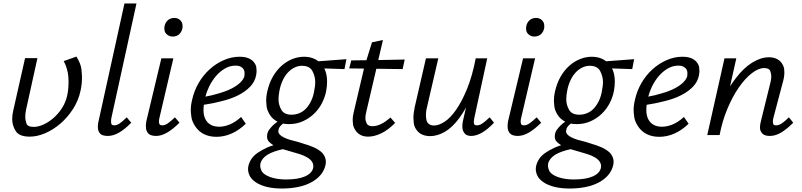

<svg xmlns="http://www.w3.org/2000/svg" viewBox="-20 -776 4605 1103"><path d="M151 9Q90 9 70 -23.5Q50 -56 50 -92Q50 -116 57 -145L124 -442H195L130 -147Q125 -123 125 -104Q125 -88 131.5 -67.5Q138 -47 174 -47Q199 -47 228.5 -60Q258 -73 286 -97Q314 -121 335.5 -154Q357 -187 366 -227Q371 -251 372.5 -271Q374 -291 374 -304Q374 -317 372.5 -337Q371 -357 364 -381Q357 -405 346 -425L419 -451Q445 -409 448 -376.5Q451 -344 451 -330Q451 -294 443 -256Q431 -199 399.5 -150Q368 -101 326.5 -65.5Q285 -30 239 -10.5Q193 9 151 9Z M599 5Q582 5 569.5 0.5Q557 -4 550.5 -14.5Q544 -25 543 -35Q542 -45 542 -49Q542 -63 546 -79L695 -756H764L620 -99Q618 -88 618 -79Q618 -72 620 -64Q622 -56 638 -56Q652 -56 669 -68Q686 -80 708 -102L734 -71Q698 -34 664.5 -14.5Q631 5 599 5Z M876 5Q860 5 847.5 0.5Q835 -4 827.5 -15Q820 -26 819 -36.5Q818 -47 818 -52Q818 -65 821 -81L907 -441H976L896 -99Q893 -87 893 -78Q893 -72 895.5 -64Q898 -56 914 -56Q928 -56 945 -68Q962 -80 985 -102L1011 -71Q974 -34 940.5 -14.5Q907 5 876 5ZM972 -566Q959 -566 949.5 -571Q940 -576 933.5 -583.5Q927 -591 925.5 -599.5Q924 -608 924 -613Q924 -619 925 -624Q929 -646 944 -659.5Q959 -673 982 -673Q994 -673 1003.5 -668.5Q1013 -664 1019.5 -655.5Q1026 -647 1027.5 -639Q1029 -631 1029 -625Q1029 -620 1028 -613Q1023 -591 1008.5 -578.5Q994 -566 972 -566Z M1224 10Q1182 10 1151.5 -5.5Q1121 -21 1102 -49.5Q1083 -78 1079.5 -104Q1076 -130 1076 -143Q1076 -172 1084 -204Q1095 -254 1121 -299Q1147 -344 1184 -377.5Q1221 -411 1265.5 -430.5Q1310 -450 1356 -450Q1388 -450 1408.5 -441Q1429 -432 1440 -417Q1451 -402 1452.5 -389Q1454 -376 1454 -369Q1454 -356 1451 -342Q1444 -306 1417 -278Q1390 -250 1349 -229Q1308 -208 1254 -195Q1205 -182 1151 -174Q1149 -158 1149 -143Q1149 -114 1159.5 -92.5Q1170 -71 1190 -59.5Q1210 -48 1239 -48Q1268 -48 1300 -61Q1332 -74 1365 -104L1392 -65Q1373 -47 1353 -33Q1333 -19 1312 -9.5Q1291 0 1268.5 5Q1246 10 1224 10ZM1182 -280Q1168 -251 1160 -221Q1200 -228 1235 -239Q1278 -251 1309.5 -267Q1341 -283 1360 -301.5Q1379 -320 1384 -338Q1385 -346 1385 -357Q1385 -368 1380 -377Q1375 -386 1363.5 -392.5Q1352 -399 1332 -399Q1301 -399 1272.5 -382.5Q1244 -366 1221.5 -340Q1199 -314 1182 -280Z M1640 -63Q1622 -63 1606 -66Q1602 -63 1598 -59Q1591 -53 1586 -45.5Q1581 -38 1580 -30Q1579 -25 1579 -21Q1579 -12 1586.5 -3.5Q1594 5 1609.5 13Q1625 21 1647 27.5Q1669 34 1694 40Q1725 49 1755.5 59.5Q1786 70 1809 84.5Q1832 99 1842 117Q1852 135 1852 153Q1852 162 1850 172Q1843 203 1822.5 228Q1802 253 1769 271Q1736 289 1693 298Q1650 307 1599 307Q1552 307 1514 298Q1476 289 1450 271.5Q1424 254 1414.5 234Q1405 214 1405 196Q1405 187 1407 177Q1412 156 1424.5 137Q1437 118 1460 102Q1483 86 1516 71Q1532 64 1551 58Q1532 47 1521 33Q1514 22 1514 9Q1514 3 1515 -3Q1517 -18 1526.5 -31Q1536 -44 1548 -56Q1560 -67 1574 -77Q1545 -92 1529.5 -117.5Q1514 -143 1511.5 -165Q1509 -187 1509 -198Q1509 -223 1515 -249Q1526 -298 1547.5 -335.5Q1569 -373 1598 -398.5Q1627 -424 1660 -437Q1693 -450 1727 -450Q1761 -450 1788 -437Q1799 -432 1809 -424L1970 -436L1959 -379L1843 -383Q1853 -363 1857 -337Q1859 -323 1859 -306Q1859 -282 1854 -254Q1847 -217 1829 -182.5Q1811 -148 1783 -121.5Q1755 -95 1719 -79Q1683 -63 1640 -63ZM1655 -117Q1678 -117 1700 -126Q1722 -135 1739 -153.5Q1756 -172 1768.5 -198.5Q1781 -225 1786 -260Q1791 -284 1791 -304Q1791 -337 1775 -367.5Q1759 -398 1715 -398Q1692 -398 1671 -387.5Q1650 -377 1633 -358.5Q1616 -340 1603.5 -313Q1591 -286 1585 -253Q1580 -227 1580 -206Q1580 -174 1596 -145.5Q1612 -117 1655 -117ZM1653 95Q1629 88 1605 81Q1550 93 1518 112Q1484 133 1476 163Q1475 170 1475 176Q1475 190 1482 204.5Q1489 219 1509 230.5Q1529 242 1558.5 248.5Q1588 255 1624 255Q1692 255 1732 237.5Q1772 220 1779 189Q1780 183 1780 178Q1780 165 1772 152.5Q1764 140 1746 129Q1728 118 1703.5 110Q1679 102 1653 95Z M2142 -381 2085 -137Q2079 -114 2079 -98Q2079 -83 2086.5 -67Q2094 -51 2120 -51Q2143 -51 2169 -63.5Q2195 -76 2223 -101L2250 -70Q2210 -29 2170 -10Q2130 9 2095 9Q2070 9 2051.5 -0.5Q2033 -10 2021.5 -28Q2010 -46 2008 -62.5Q2006 -79 2006 -87Q2006 -107 2012 -131L2071 -382L1986 -383L1998 -429L2085 -430L2117 -533L2180 -546L2153 -431L2305 -434L2293 -379Z M2686 5Q2672 5 2661.5 0Q2651 -5 2644.5 -16Q2638 -27 2637 -37Q2636 -47 2636 -51Q2636 -64 2639 -79L2657 -158Q2638 -124 2618 -97Q2578 -43 2535 -18.5Q2492 6 2451 6Q2428 6 2407.5 -2Q2387 -10 2373 -29.5Q2359 -49 2357 -69Q2355 -89 2355 -98Q2355 -126 2363 -163L2427 -441H2498L2435 -169Q2428 -142 2427.5 -129.5Q2427 -117 2427 -113Q2427 -97 2430.5 -84Q2434 -71 2445 -63Q2456 -55 2473 -55Q2501 -55 2534 -76.5Q2567 -98 2600 -145Q2633 -192 2663 -265Q2693 -338 2713 -441H2779L2705 -99Q2702 -85 2702 -76Q2702 -70 2704 -63Q2706 -56 2721 -56Q2736 -56 2753 -68Q2770 -80 2793 -102L2818 -71Q2783 -34 2750 -14.5Q2717 5 2686 5Z M2954 5Q2938 5 2925.5 0.5Q2913 -4 2905.5 -15Q2898 -26 2897 -36.5Q2896 -47 2896 -52Q2896 -65 2899 -81L2985 -441H3054L2974 -99Q2971 -87 2971 -78Q2971 -72 2973.5 -64Q2976 -56 2992 -56Q3006 -56 3023 -68Q3040 -80 3063 -102L3089 -71Q3052 -34 3018.5 -14.5Q2985 5 2954 5ZM3050 -566Q3037 -566 3027.5 -571Q3018 -576 3011.5 -583.5Q3005 -591 3003.5 -599.5Q3002 -608 3002 -613Q3002 -619 3003 -624Q3007 -646 3022 -659.5Q3037 -673 3060 -673Q3072 -673 3081.5 -668.5Q3091 -664 3097.5 -655.5Q3104 -647 3105.5 -639Q3107 -631 3107 -625Q3107 -620 3106 -613Q3101 -591 3086.5 -578.5Q3072 -566 3050 -566Z M3293 -63Q3275 -63 3259 -66Q3255 -63 3251 -59Q3244 -53 3239 -45.5Q3234 -38 3233 -30Q3232 -25 3232 -21Q3232 -12 3239.5 -3.5Q3247 5 3262.5 13Q3278 21 3300 27.5Q3322 34 3347 40Q3378 49 3408.5 59.5Q3439 70 3462 84.5Q3485 99 3495 117Q3505 135 3505 153Q3505 162 3503 172Q3496 203 3475.5 228Q3455 253 3422 271Q3389 289 3346 298Q3303 307 3252 307Q3205 307 3167 298Q3129 289 3103 271.5Q3077 254 3067.5 234Q3058 214 3058 196Q3058 187 3060 177Q3065 156 3077.5 137Q3090 118 3113 102Q3136 86 3169 71Q3185 64 3204 58Q3185 47 3174 33Q3167 22 3167 9Q3167 3 3168 -3Q3170 -18 3179.5 -31Q3189 -44 3201 -56Q3213 -67 3227 -77Q3198 -92 3182.5 -117.5Q3167 -143 3164.5 -165Q3162 -187 3162 -198Q3162 -223 3168 -249Q3179 -298 3200.5 -335.5Q3222 -373 3251 -398.5Q3280 -424 3313 -437Q3346 -450 3380 -450Q3414 -450 3441 -437Q3452 -432 3462 -424L3623 -436L3612 -379L3496 -383Q3506 -363 3510 -337Q3512 -323 3512 -306Q3512 -282 3507 -254Q3500 -217 3482 -182.5Q3464 -148 3436 -121.5Q3408 -95 3372 -79Q3336 -63 3293 -63ZM3308 -117Q3331 -117 3353 -126Q3375 -135 3392 -153.5Q3409 -172 3421.5 -198.5Q3434 -225 3439 -260Q3444 -284 3444 -304Q3444 -337 3428 -367.5Q3412 -398 3368 -398Q3345 -398 3324 -387.5Q3303 -377 3286 -358.5Q3269 -340 3256.5 -313Q3244 -286 3238 -253Q3233 -227 3233 -206Q3233 -174 3249 -145.5Q3265 -117 3308 -117ZM3306 95Q3282 88 3258 81Q3203 93 3171 112Q3137 133 3129 163Q3128 170 3128 176Q3128 190 3135 204.5Q3142 219 3162 230.5Q3182 242 3211.5 248.5Q3241 255 3277 255Q3345 255 3385 237.5Q3425 220 3432 189Q3433 183 3433 178Q3433 165 3425 152.5Q3417 140 3399 129Q3381 118 3356.5 110Q3332 102 3306 95Z M3768 10Q3726 10 3695.5 -5.5Q3665 -21 3646 -49.5Q3627 -78 3623.5 -104Q3620 -130 3620 -143Q3620 -172 3628 -204Q3639 -254 3665 -299Q3691 -344 3728 -377.5Q3765 -411 3809.5 -430.5Q3854 -450 3900 -450Q3932 -450 3952.5 -441Q3973 -432 3984 -417Q3995 -402 3996.5 -389Q3998 -376 3998 -369Q3998 -356 3995 -342Q3988 -306 3961 -278Q3934 -250 3893 -229Q3852 -208 3798 -195Q3749 -182 3695 -174Q3693 -158 3693 -143Q3693 -114 3703.5 -92.5Q3714 -71 3734 -59.5Q3754 -48 3783 -48Q3812 -48 3844 -61Q3876 -74 3909 -104L3936 -65Q3917 -47 3897 -33Q3877 -19 3856 -9.5Q3835 0 3812.5 5Q3790 10 3768 10ZM3726 -280Q3712 -251 3704 -221Q3744 -228 3779 -239Q3822 -251 3853.5 -267Q3885 -283 3904 -301.5Q3923 -320 3928 -338Q3929 -346 3929 -357Q3929 -368 3924 -377Q3919 -386 3907.5 -392.5Q3896 -399 3876 -399Q3845 -399 3816.5 -382.5Q3788 -366 3765.5 -340Q3743 -314 3726 -280Z M4402 5Q4386 5 4374 0.5Q4362 -4 4354.5 -15Q4347 -26 4346.5 -35Q4346 -44 4346 -46Q4346 -60 4351 -79L4406 -302Q4411 -322 4411 -337Q4411 -351 4405 -368Q4399 -385 4370 -385Q4337 -385 4298.5 -355Q4260 -325 4224 -273Q4188 -221 4158.5 -150.5Q4129 -80 4114 0H4043L4142 -441H4210L4174 -280Q4191 -306 4208 -328Q4252 -386 4301.5 -416.5Q4351 -447 4397 -447Q4422 -447 4441.5 -438Q4461 -429 4472.5 -411Q4484 -393 4485 -377.5Q4486 -362 4486 -359Q4486 -334 4477 -303L4423 -99Q4420 -87 4420 -77Q4420 -72 4422 -64Q4424 -56 4439 -56Q4455 -56 4472.5 -68Q4490 -80 4512 -102L4537 -71Q4500 -34 4467.5 -14.5Q4435 5 4402 5Z"/></svg>

Font: Isabella Sans
Style: Italic
Weight: 400
Italic angle: -12°
Designer: Christian Thalmann (Catharsis Fonts), Cristiano Sobral
Foundry: The Isabella Sans Project Authors
Version: Version 2.026; ttfautohint (v1.8.4.7-5d5b-dirty)